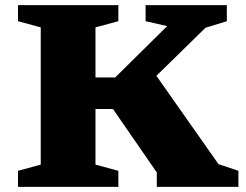

<svg xmlns="http://www.w3.org/2000/svg" viewBox="-20 -727 958 747"><path d="M351.5 -620.5V-425.5H428L630.5 -625.5L546.5 -644.5V-707H862.5V-644.5L779.5 -619L588.5 -432L830 -88.5L907.5 -62.5V0H590V-56L419.5 -303H351.5V-86.5L440.5 -62.5V0H50V-62.5L138.5 -86.5V-620.5L50 -644.5V-707H440.5V-644.5Z"/></svg>

Font: Newsreader Caption
Style: Bold
Weight: 700
Designer: Hugues Gentile
Foundry: Production Type
Version: Version 1.001